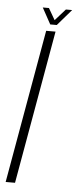

<svg xmlns="http://www.w3.org/2000/svg" viewBox="-77 -716 301 745"><g transform="rotate(5 73.5 -343.5)"><path d="M-25.5 0H11L116.5 -598H80ZM93.5 -624H119L173.5 -687H149L109 -642L83 -687H59Z"/></g></svg>

Font: Anybody ExtraCondensed ExtraLight
Style: Italic
Weight: 250
Width: 2
Italic angle: -10°
Version: Version 1.113;gftools[0.9.25]